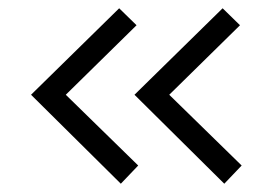

<svg xmlns="http://www.w3.org/2000/svg" viewBox="-20 -509 651 464"><path d="M55 -280 268 -489 310 -448 139 -280 314 -109 272 -65ZM305 -280 518 -489 560 -448 389 -280 564 -109 522 -65Z"/></svg>

Font: Exo
Style: Regular
Weight: 400
Designer: Natanael Gama
Foundry: Natanael Gama
Version: Version 1.500; ttfautohint (v1.6)